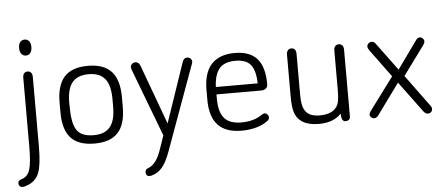

<svg xmlns="http://www.w3.org/2000/svg" viewBox="-50 -666 2282 982"><g transform="rotate(-5 1091.0 -175.5)"><path d="M130 -6V-357Q130 -371 123.5 -379Q117 -387 105 -387Q94 -387 87.5 -379Q81 -371 81 -357V-3Q81 79 70 114Q59 149 30 158Q19 161 14 165.5Q9 170 9 180Q9 188 14.5 193.5Q20 199 28 199Q41 199 60 190.5Q79 182 91 170Q106 156 114 135Q122 114 126 80.5Q130 47 130 -6ZM105 -551Q90 -551 81.5 -540.5Q73 -530 73 -510Q73 -491 81.5 -480Q90 -469 105 -469Q119 -469 127.5 -480Q136 -491 136 -510Q136 -530 127.5 -540.5Q119 -551 105 -551Z M255 -215V-164Q255 -75 294 -32.5Q333 10 415 10Q497 10 536 -32.5Q575 -75 575 -164V-215Q575 -303 536 -346Q497 -389 415 -389Q333 -389 294 -346Q255 -303 255 -215ZM526 -209V-169Q526 -99 499 -66Q472 -33 415 -33Q356 -33 331.5 -63.5Q307 -94 305 -170L304 -209Q304 -280 331 -313Q358 -346 415 -346Q472 -346 499 -313Q526 -280 526 -209Z M769 -1 747 63Q733 105 717 127Q701 149 680 158Q670 161 666 166Q662 171 662 180Q662 189 667 194.5Q672 200 680 200Q691 200 707 193Q723 186 734 176Q744 167 752.5 155.5Q761 144 769.5 127Q778 110 787 86L945 -349Q949 -358 949 -364Q949 -373 942 -380Q935 -387 925 -387Q907 -387 900 -365L796 -60L684 -365Q676 -386 659 -386Q649 -386 641.5 -379Q634 -372 634 -364Q634 -361 635 -356.5Q636 -352 637 -349Z M1058 -186H1286Q1302 -186 1311.5 -193.5Q1321 -201 1321 -216Q1321 -259 1312 -291.5Q1303 -324 1285 -345Q1248 -389 1169 -389Q1090 -389 1049.5 -345Q1009 -301 1009 -213V-163Q1009 -76 1049 -33Q1089 10 1170 10Q1210 10 1243.5 1Q1277 -8 1301 -25Q1309 -30 1312 -35Q1315 -40 1315 -46Q1315 -55 1308.5 -61.5Q1302 -68 1294 -68Q1289 -68 1281 -63Q1258 -47 1231 -39.5Q1204 -32 1173 -32Q1113 -32 1085.5 -63.5Q1058 -95 1058 -163ZM1273 -224H1058Q1061 -289 1087 -319Q1113 -349 1169 -349Q1223 -349 1247 -320.5Q1271 -292 1273 -224Z M1682 -33Q1683 -7 1689 0.5Q1695 8 1703 8Q1714 8 1721 2.5Q1728 -3 1728 -16V-357Q1728 -371 1721.5 -379Q1715 -387 1703 -387Q1691 -387 1684.5 -379Q1678 -371 1678 -357V-154Q1678 -118 1674 -97.5Q1670 -77 1659 -64Q1634 -33 1574 -33Q1545 -33 1525.5 -42.5Q1506 -52 1496 -73Q1484 -94 1484 -151V-357Q1484 -371 1478 -379Q1472 -387 1460 -387Q1448 -387 1441.5 -379Q1435 -371 1435 -357V-147Q1435 -117 1437 -97.5Q1439 -78 1443 -64Q1465 10 1567 10Q1643 10 1682 -33Z M1961 -200 1837 -33Q1829 -22 1829 -15Q1829 -7 1836 -0.5Q1843 6 1852 6Q1862 6 1872 -6L1988 -165L2105 -7Q2115 6 2126 6Q2137 6 2143.5 -0.5Q2150 -7 2150 -17Q2150 -25 2142 -35L2024 -196L2134 -346Q2141 -357 2141 -364Q2141 -372 2134 -379Q2127 -386 2119 -386Q2107 -386 2098 -372L1997 -231L1893 -372Q1884 -385 1872 -385Q1862 -385 1855 -378Q1848 -371 1848 -362Q1848 -354 1856 -343Z"/></g></svg>

Font: Beiruti Light
Style: Regular
Weight: 300
Designer: Arlette Boutros
Foundry: Boutros
Version: Version 1.41